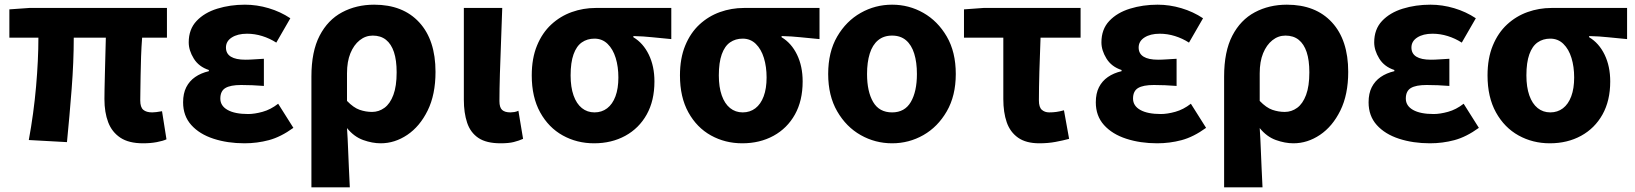

<svg xmlns="http://www.w3.org/2000/svg" viewBox="-20 -598 6982 820"><path d="M591 14Q530 14 494 -10Q458 -34 442 -76Q426 -118 426 -175Q426 -189 426.5 -217.5Q427 -246 428 -283.5Q429 -321 430 -361Q431 -401 432 -437H295Q295 -334 286 -218Q277 -102 266 9L103 0Q124 -114 134 -228Q144 -342 144 -437H20V-558L105 -564H693V-437H587Q584 -399 582.5 -356.5Q581 -314 580.5 -275.5Q580 -237 579.5 -208.5Q579 -180 579 -169Q579 -140 592 -129Q605 -118 630 -118Q644 -118 672 -123L691 -3Q676 4 649.5 9Q623 14 591 14Z M1024 14Q952 14 892 -5.5Q832 -25 797 -64Q762 -103 762 -161Q762 -199 775.5 -225.5Q789 -252 813.5 -269Q838 -286 872 -294V-299Q829 -313 807.5 -348Q786 -383 786 -417Q786 -473 819.5 -508.5Q853 -544 908 -561Q963 -578 1026 -578Q1077 -578 1127.5 -563Q1178 -548 1220 -520L1160 -416Q1132 -434 1100 -444Q1068 -454 1035 -454Q995 -454 970 -438Q945 -422 945 -395Q945 -369 966 -356Q987 -343 1028 -343Q1045 -343 1066 -344.5Q1087 -346 1107 -347V-231Q1082 -233 1057.5 -234Q1033 -235 1010 -235Q964 -235 942.5 -222Q921 -209 921 -177Q921 -146 952 -128.5Q983 -111 1040 -111Q1067 -111 1101.5 -120.5Q1136 -130 1168 -155L1233 -52Q1179 -13 1128.5 0.5Q1078 14 1024 14Z M1310 202V-271Q1310 -378 1345 -445.5Q1380 -513 1441 -545.5Q1502 -578 1578 -578Q1701 -578 1770.5 -502.5Q1840 -427 1840 -291Q1840 -194 1806.5 -126Q1773 -58 1719.5 -22Q1666 14 1606 14Q1570 14 1531 0Q1492 -14 1462 -51Q1465 -7 1466.5 35Q1468 77 1470 118Q1472 159 1474 202ZM1569 -120Q1598 -120 1622 -137.5Q1646 -155 1660 -192.5Q1674 -230 1674 -289Q1674 -341 1662.5 -375.5Q1651 -410 1628.5 -428Q1606 -446 1572 -446Q1541 -446 1516 -426Q1491 -406 1476.5 -370.5Q1462 -335 1462 -285V-167Q1490 -138 1516 -129Q1542 -120 1569 -120Z M2118 14Q2057 14 2023 -9Q1989 -32 1975 -74Q1961 -116 1961 -172V-564H2125Q2123 -498 2120 -424Q2117 -350 2115 -282.5Q2113 -215 2113 -166Q2113 -139 2124.5 -128.5Q2136 -118 2160 -118Q2167 -118 2176.5 -119.5Q2186 -121 2194 -125L2214 -5Q2196 3 2174.5 8.5Q2153 14 2118 14Z M2517 14Q2444 14 2383.5 -19.5Q2323 -53 2287 -118Q2251 -183 2251 -276Q2251 -349 2273.5 -403.5Q2296 -458 2334.5 -493.5Q2373 -529 2422 -546.5Q2471 -564 2524 -564H2847V-431Q2801 -435 2765 -439Q2729 -443 2685 -444V-439Q2727 -414 2751 -364.5Q2775 -315 2775 -250Q2775 -168 2742 -109Q2709 -50 2650.5 -18Q2592 14 2517 14ZM2519 -118Q2550 -118 2573 -135.5Q2596 -153 2608.5 -186.5Q2621 -220 2621 -267Q2621 -313 2609.5 -350.5Q2598 -388 2575 -410.5Q2552 -433 2519 -433Q2488 -433 2465 -417Q2442 -401 2429.5 -366Q2417 -331 2417 -276Q2417 -226 2429.5 -190.5Q2442 -155 2465 -136.5Q2488 -118 2519 -118Z M3150 14Q3077 14 3016.5 -19.5Q2956 -53 2920 -118Q2884 -183 2884 -276Q2884 -349 2906.5 -403.5Q2929 -458 2967.5 -493.5Q3006 -529 3055 -546.5Q3104 -564 3157 -564H3480V-431Q3434 -435 3398 -439Q3362 -443 3318 -444V-439Q3360 -414 3384 -364.5Q3408 -315 3408 -250Q3408 -168 3375 -109Q3342 -50 3283.5 -18Q3225 14 3150 14ZM3152 -118Q3183 -118 3206 -135.5Q3229 -153 3241.5 -186.5Q3254 -220 3254 -267Q3254 -313 3242.5 -350.5Q3231 -388 3208 -410.5Q3185 -433 3152 -433Q3121 -433 3098 -417Q3075 -401 3062.5 -366Q3050 -331 3050 -276Q3050 -226 3062.5 -190.5Q3075 -155 3098 -136.5Q3121 -118 3152 -118Z M3790 14Q3718 14 3656 -21Q3594 -56 3555.5 -122.5Q3517 -189 3517 -282Q3517 -376 3555.5 -442Q3594 -508 3656 -543Q3718 -578 3790 -578Q3862 -578 3923.5 -543Q3985 -508 4023.5 -442Q4062 -376 4062 -282Q4062 -189 4023.5 -122.5Q3985 -56 3923.5 -21Q3862 14 3790 14ZM3790 -118Q3844 -118 3870 -162.5Q3896 -207 3896 -282Q3896 -332 3884.5 -369Q3873 -406 3849.5 -426Q3826 -446 3790 -446Q3754 -446 3730 -426Q3706 -406 3694.5 -369Q3683 -332 3683 -282Q3683 -207 3709 -162.5Q3735 -118 3790 -118Z M4419 14Q4362 14 4328 -10Q4294 -34 4279.5 -76Q4265 -118 4265 -175V-437H4097V-558L4180 -564H4595V-437H4424Q4421 -363 4419 -292.5Q4417 -222 4417 -169Q4417 -140 4429.5 -129Q4442 -118 4461 -118Q4477 -118 4491.5 -120Q4506 -122 4524 -127L4546 -5Q4520 2 4488 8Q4456 14 4419 14Z M4922 14Q4850 14 4790 -5.5Q4730 -25 4695 -64Q4660 -103 4660 -161Q4660 -199 4673.5 -225.5Q4687 -252 4711.5 -269Q4736 -286 4770 -294V-299Q4727 -313 4705.5 -348Q4684 -383 4684 -417Q4684 -473 4717.5 -508.5Q4751 -544 4806 -561Q4861 -578 4924 -578Q4975 -578 5025.5 -563Q5076 -548 5118 -520L5058 -416Q5030 -434 4998 -444Q4966 -454 4933 -454Q4893 -454 4868 -438Q4843 -422 4843 -395Q4843 -369 4864 -356Q4885 -343 4926 -343Q4943 -343 4964 -344.5Q4985 -346 5005 -347V-231Q4980 -233 4955.5 -234Q4931 -235 4908 -235Q4862 -235 4840.5 -222Q4819 -209 4819 -177Q4819 -146 4850 -128.5Q4881 -111 4938 -111Q4965 -111 4999.5 -120.5Q5034 -130 5066 -155L5131 -52Q5077 -13 5026.5 0.5Q4976 14 4922 14Z M5208 202V-271Q5208 -378 5243 -445.5Q5278 -513 5339 -545.5Q5400 -578 5476 -578Q5599 -578 5668.5 -502.5Q5738 -427 5738 -291Q5738 -194 5704.5 -126Q5671 -58 5617.5 -22Q5564 14 5504 14Q5468 14 5429 0Q5390 -14 5360 -51Q5363 -7 5364.5 35Q5366 77 5368 118Q5370 159 5372 202ZM5467 -120Q5496 -120 5520 -137.5Q5544 -155 5558 -192.5Q5572 -230 5572 -289Q5572 -341 5560.5 -375.5Q5549 -410 5526.5 -428Q5504 -446 5470 -446Q5439 -446 5414 -426Q5389 -406 5374.5 -370.5Q5360 -335 5360 -285V-167Q5388 -138 5414 -129Q5440 -120 5467 -120Z M6087 14Q6015 14 5955 -5.5Q5895 -25 5860 -64Q5825 -103 5825 -161Q5825 -199 5838.5 -225.5Q5852 -252 5876.5 -269Q5901 -286 5935 -294V-299Q5892 -313 5870.5 -348Q5849 -383 5849 -417Q5849 -473 5882.5 -508.5Q5916 -544 5971 -561Q6026 -578 6089 -578Q6140 -578 6190.5 -563Q6241 -548 6283 -520L6223 -416Q6195 -434 6163 -444Q6131 -454 6098 -454Q6058 -454 6033 -438Q6008 -422 6008 -395Q6008 -369 6029 -356Q6050 -343 6091 -343Q6108 -343 6129 -344.5Q6150 -346 6170 -347V-231Q6145 -233 6120.5 -234Q6096 -235 6073 -235Q6027 -235 6005.5 -222Q5984 -209 5984 -177Q5984 -146 6015 -128.5Q6046 -111 6103 -111Q6130 -111 6164.5 -120.5Q6199 -130 6231 -155L6296 -52Q6242 -13 6191.5 0.5Q6141 14 6087 14Z M6599 14Q6526 14 6465.5 -19.5Q6405 -53 6369 -118Q6333 -183 6333 -276Q6333 -349 6355.5 -403.5Q6378 -458 6416.5 -493.5Q6455 -529 6504 -546.5Q6553 -564 6606 -564H6929V-431Q6883 -435 6847 -439Q6811 -443 6767 -444V-439Q6809 -414 6833 -364.5Q6857 -315 6857 -250Q6857 -168 6824 -109Q6791 -50 6732.5 -18Q6674 14 6599 14ZM6601 -118Q6632 -118 6655 -135.5Q6678 -153 6690.5 -186.5Q6703 -220 6703 -267Q6703 -313 6691.5 -350.5Q6680 -388 6657 -410.5Q6634 -433 6601 -433Q6570 -433 6547 -417Q6524 -401 6511.5 -366Q6499 -331 6499 -276Q6499 -226 6511.5 -190.5Q6524 -155 6547 -136.5Q6570 -118 6601 -118Z"/></svg>

Font: Noto Sans TC ExtraBold
Style: Regular
Weight: 800
Designer: Ryoko NISHIZUKA  (kana, bopomofo & ideographs); Paul D. Hunt (Latin, Greek & Cyrillic); Sandoll Communications , Soo-you
Foundry: Adobe
Version: Version 2.004-H2;hotconv 1.0.118;makeotfexe 2.5.65603